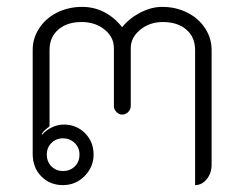

<svg xmlns="http://www.w3.org/2000/svg" viewBox="-20 -529 710 558"><path d="M75 -82V-384Q75 -418 94 -447Q113 -476 146 -492.5Q179 -509 219 -509Q253 -509 282.5 -494Q312 -479 335 -450Q356 -476 388 -492.5Q420 -509 451 -509Q491 -509 524 -492.5Q557 -476 576 -447Q595 -418 595 -384V-50Q595 -26 581 -8.5Q567 9 547 9V-384Q547 -421 521.5 -443Q496 -465 453 -465Q415 -465 387.5 -442.5Q360 -420 360 -389V-221Q360 -211 352.5 -203.5Q345 -196 335 -196Q326 -196 318.5 -203.5Q311 -211 311 -221V-389Q311 -421 284 -443Q257 -465 217 -465Q175 -465 149.5 -443Q124 -421 124 -384V-162Q116 -156 110.5 -151Q105 -146 101 -139L103 -138Q114 -151 131 -159Q148 -167 166 -167Q202 -167 227 -142Q252 -117 252 -80Q252 -44 226 -17.5Q200 9 163 9Q125 9 100 -16.5Q75 -42 75 -82ZM211 -80Q211 -100 197 -113.5Q183 -127 163 -127Q143 -127 129.5 -113.5Q116 -100 116 -80Q116 -59 129.5 -45.5Q143 -32 163 -32Q184 -32 197.5 -45.5Q211 -59 211 -80Z"/></svg>

Font: K2D Thin
Style: Regular
Weight: 100
Designer: Katatrad Aksorn Co.,Ltd.
Foundry: Cadson Demak Co.,Ltd.
Version: Version 1.000; ttfautohint (v1.6)